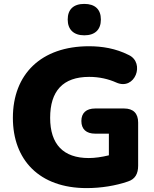

<svg xmlns="http://www.w3.org/2000/svg" viewBox="-20 -953 787 984"><path d="M412 -772C467 -772 497 -801 497 -853C497 -905 467 -933 412 -933C357 -933 327 -905 327 -853C327 -802 357 -772 412 -772ZM424 11C497 11 573 -1 636 -23C673 -35 688 -63 688 -104V-325C688 -372 663 -397 616 -397H468C422 -397 397 -374 397 -333C397 -291 422 -268 468 -268H538V-157C501 -148 466 -143 435 -143C305 -143 237 -213 237 -349C237 -486 302 -559 437 -559C489 -559 536 -548 576 -530C672 -487 725 -631 640 -671C573 -705 503 -716 436 -716C191 -716 46 -573 46 -349C46 -134 181 11 424 11Z"/></svg>

Font: Nunito Black
Style: Regular
Weight: 900
Designer: Vernon Adams
Foundry: Vernon Adams
Version: Version 3.602